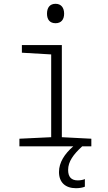

<svg xmlns="http://www.w3.org/2000/svg" viewBox="-20 -769 570 1009"><path d="M272 -647C302 -647 317 -667 317 -697C317 -729 301 -749 272 -749C242 -749 227 -729 227 -697C227 -666 242 -647 272 -647ZM82 0H365C319 40 290 85 290 135C290 189 323 220 379 220C398 220 415 217 426 212V172C418 176 403 179 389 179C354 179 338 160 338 124C338 80 366 42 412 0H460V-40L305 -48V-532H95V-492L249 -483V-48L82 -40Z"/></svg>

Font: Noto Sans Mono Condensed Light
Style: Regular
Weight: 300
Width: 3
Designer: Monotype Design Team
Foundry: Monotype Imaging Inc.
Version: Version 2.014